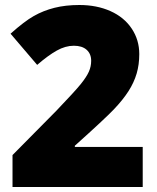

<svg xmlns="http://www.w3.org/2000/svg" viewBox="-20 -744 626 764"><path d="M547.9 0H29.8V-127L204.1 -303.2Q278.8 -381.3 301.8 -409.9Q324.7 -438.5 333.7 -459Q342.8 -479.5 342.8 -502Q342.8 -529.8 324.7 -545.9Q306.6 -562 273.9 -562Q240.2 -562 205.8 -542.7Q171.4 -523.4 127.9 -485.8L22 -609.9Q77.1 -659.2 114.7 -680.4Q152.3 -701.7 196.5 -712.9Q240.7 -724.1 295.9 -724.1Q365.2 -724.1 419.7 -699.7Q474.1 -675.3 504.2 -630.1Q534.2 -585 534.2 -528.8Q534.2 -486.8 523.7 -451.2Q513.2 -415.5 491.2 -381.1Q469.2 -346.7 432.9 -308.6Q396.5 -270.5 277.8 -164.1V-159.2H547.9Z"/></svg>

Font: OpenSans-ExtraBold
Style: Regular
Weight: 800
Foundry: Ascender Corporation
Version: Version 1.10